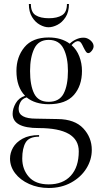

<svg xmlns="http://www.w3.org/2000/svg" viewBox="-20 -674 497 958"><path d="M337 -449Q363 -426 376 -392Q389 -358 389 -320Q389 -246 348.5 -200Q308 -154 223 -154Q155 -154 113 -188Q91 -182 82 -164.5Q73 -147 73 -130Q73 -82 160 -82L268 -80Q353 -79 395.5 -33.5Q438 12 438 74Q438 123 411 166.5Q384 210 335 237Q286 264 223 264Q170 264 125.5 244Q81 224 55.5 190.5Q30 157 30 117Q30 89 45 62.5Q60 36 92.5 18Q125 0 175 0V8Q125 8 108 37Q91 66 91 117Q91 171 124 208.5Q157 246 223 246Q294 246 333.5 202.5Q373 159 373 81Q373 -35 173 -35Q43 -35 43 -106Q43 -132 58.5 -159Q74 -186 105 -196Q62 -240 62 -320Q62 -390 102 -438.5Q142 -487 223 -487Q286 -487 328 -456Q341 -469 359.5 -477.5Q378 -486 395 -486Q406 -486 411 -484Q426 -479 436.5 -467.5Q447 -456 447 -443Q447 -433 439 -422Q429 -409 421 -409Q414 -409 409 -416Q404 -423 397 -437Q390 -452 385 -459.5Q380 -467 373 -468Q358 -472 337 -449ZM319 -320Q319 -388 297 -431.5Q275 -475 223 -475Q172 -475 151 -431.5Q130 -388 130 -320Q130 -248 150.5 -207Q171 -166 223 -166Q276 -166 297.5 -207Q319 -248 319 -320ZM124 -654H134Q134 -613 158 -598Q182 -583 224 -583Q265 -583 289.5 -598Q314 -613 314 -654H324Q324 -614 307 -588Q290 -562 266.5 -550Q243 -538 222 -538Q202 -538 179 -550.5Q156 -563 140 -589Q124 -615 124 -654Z"/></svg>

Font: Viaoda Libre
Style: Regular
Weight: 400
Designer: Gydient
Version: Version 2.000